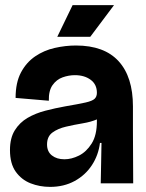

<svg xmlns="http://www.w3.org/2000/svg" viewBox="-20 -717 573 751"><path d="M176 14Q135 14 99.5 0Q64 -14 41.5 -45.5Q19 -77 19 -130Q19 -177 38 -207.5Q57 -238 88 -256Q119 -274 157.5 -284Q196 -294 235 -301Q288 -310 314.5 -316Q341 -322 350 -330.5Q359 -339 359 -354Q359 -387 334.5 -405Q310 -423 273 -423Q249 -423 225 -414.5Q201 -406 185.5 -384Q170 -362 171 -323L41 -334Q41 -394 62 -433.5Q83 -473 117.5 -496.5Q152 -520 194 -529.5Q236 -539 277 -539Q388 -539 444 -477.5Q500 -416 500 -301V-206Q500 -155 500.5 -103Q501 -51 501 0H374Q375 -38 375.5 -76.5Q376 -115 377 -158H371Q365 -110 339.5 -71Q314 -32 272 -9Q230 14 176 14ZM232 -94Q260 -94 289 -108.5Q318 -123 338.5 -155.5Q359 -188 359 -243V-250Q336 -240 303 -234.5Q270 -229 238 -221.5Q206 -214 185 -198.5Q164 -183 164 -152Q164 -124 183 -109Q202 -94 232 -94ZM333 -573H204L264 -697H426Z"/></svg>

Font: Bricolage Grotesque 96pt Bricolage Grotesque 48pt Regular
Style: Bold
Weight: 700
Designer: Mathieu Triay
Foundry: Atelier Triay
Version: Version 1.001; ttfautohint (v1.8.4.7-5d5b);gftools[0.9.33.de